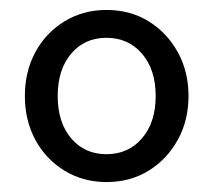

<svg xmlns="http://www.w3.org/2000/svg" viewBox="-20 -809 429 386"><path d="M194 -443Q147 -443 109.5 -466Q72 -489 51 -528Q30 -567 30 -616Q30 -665 51 -704Q72 -743 109.5 -766Q147 -789 194 -789Q242 -789 279 -766Q316 -743 337.5 -704Q359 -665 359 -616Q359 -567 337.5 -528Q316 -489 279 -466Q242 -443 194 -443ZM194 -499Q238 -499 265.5 -531Q293 -563 293 -616Q293 -669 265.5 -701Q238 -733 194 -733Q150 -733 123 -701Q96 -669 96 -616Q96 -563 123 -531Q150 -499 194 -499Z"/></svg>

Font: Faculty Glyphic
Style: Regular
Weight: 400
Designer: Koto Studio, Dylan Young
Foundry: Koto Studio
Version: Version 1.004; ttfautohint (v1.8.4.7-5d5b)